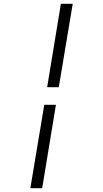

<svg xmlns="http://www.w3.org/2000/svg" viewBox="-20 -843 540 1006"><path d="M227 -386 299 -823H361L288 -386ZM139 143 212 -294H273L201 143Z"/></svg>

Font: Iosevka Slab Light
Style: Italic
Weight: 300
Italic angle: -9°
Monospace: yes
Designer: Belleve Invis
Foundry: Belleve Invis
Version: Version 11.1.1; ttfautohint (v1.8.3)